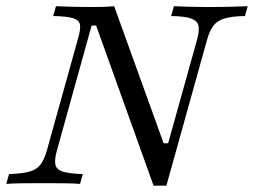

<svg xmlns="http://www.w3.org/2000/svg" viewBox="-25 -591 816 617"><path d="M468.5 5.6 283.9 -508.9H269.4L158.1 -108.1Q150 -79.8 152.8 -63.3Q155.6 -46.8 175.8 -39.9Q196 -33.1 241.1 -31.5L232.3 0Q215.3 -1.6 184.3 -2Q153.2 -2.4 114.5 -2.4Q75.8 -2.4 44.4 -2Q12.9 -1.6 -4.8 0L4 -31.5Q47.6 -33.1 71 -39.9Q94.4 -46.8 106 -63.3Q117.7 -79.8 125.8 -108.1L226.6 -470.2Q234.7 -498.4 231.9 -512.5Q229 -526.6 209.3 -532.7Q189.5 -538.7 146 -539.5L154.8 -571Q172.6 -570.2 203.2 -569.4Q233.9 -568.5 272.6 -568.5Q317.7 -568.5 341.9 -571L500.8 -130.6H515.3L608.1 -462.9Q616.1 -491.9 612.9 -508.1Q609.7 -524.2 589.5 -531.5Q569.4 -538.7 525 -539.5L533.9 -571Q549.2 -570.2 581 -569.4Q612.9 -568.5 650.8 -568.5Q688.7 -568.5 720.2 -569.4Q751.6 -570.2 771 -571L762.1 -539.5Q719.4 -538.7 696 -531.5Q672.6 -524.2 660.5 -508.1Q648.4 -491.9 640.3 -462.9L509.7 5.6Z"/></svg>

Font: Playfair 5pt SemiExpanded Light 12pt
Style: Italic
Weight: 300
Italic angle: -15.6°
Version: Version 2.000;gftools[0.9.28]